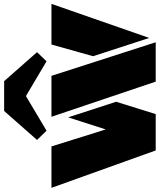

<svg xmlns="http://www.w3.org/2000/svg" viewBox="53 -854 794 955"><g transform="rotate(-90 450.5 -377.0)"><path d="M179.2 0 -6.8 -518.6H199.2L283.7 -248.5L343.8 -435.5L421.4 -196.8L359.9 0ZM521.5 0 346.7 -518.6H550.3L717.3 0ZM738.8 -32.2 647.9 -311.5 706.1 -518.6H908.2ZM277.3 -543 231.4 -590.3 375.5 -753.9H523.9L668 -590.3L622.6 -543L449.7 -645.5Z"/></g></svg>

Font: Black Ops One
Style: Regular
Weight: 400
Designer: James Grieshaber, Eben Sorkin
Foundry: Sorkin Type Co.
Version: Version 1.004; ttfautohint (v1.8.4.7-5d5b)